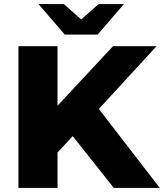

<svg xmlns="http://www.w3.org/2000/svg" viewBox="-20 -928 809 948"><path d="M753 -700H538L264 -406V-700H71V0H264V-175L339 -256L542 0H769L468 -390ZM592 -908H467L381 -832L295 -908H170L300 -757H462Z"/></svg>

Font: Montserrat-Alt1 ExtBd
Style: Regular
Weight: 800
Designer: Differentunic
Foundry: Differentunic
Version: Version 7.222